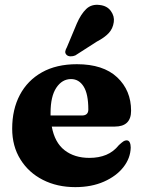

<svg xmlns="http://www.w3.org/2000/svg" viewBox="-20 -755 588 788"><path d="M518 -300.5Q518 -235.5 451 -235.5H192.5Q204.5 -170 245 -138.5Q285.5 -107 347 -107Q385.5 -107 415.8 -119.5Q446 -132 468 -159.5Q480 -170.5 486.5 -174.8Q493 -179 499.5 -179Q508.5 -179 512.5 -170.5Q516.5 -162 516.5 -149.5Q515.5 -106 486.5 -69Q457.5 -32 406.5 -9.5Q355.5 13 289 13Q214.5 13 156 -16.8Q97.5 -46.5 63.8 -100.8Q30 -155 30 -227Q30 -306 61.5 -365.5Q93 -425 152.2 -458.2Q211.5 -491.5 295.5 -491.5Q403.5 -491.5 460.8 -437.8Q518 -384 518 -300.5ZM187.5 -291.5Q187.5 -286 187.5 -281H316Q342.5 -281 342.5 -305.5Q342.5 -369.5 323.2 -400Q304 -430.5 271.5 -430.5Q235 -430.5 211.2 -395Q187.5 -359.5 187.5 -291.5ZM295.5 -659Q312 -697 333.8 -718Q355.5 -739 389.5 -734.5Q420 -731 435.2 -709.5Q450.5 -688 447 -664.5Q443.5 -638 426.5 -619.5Q409.5 -601 377 -584L289 -527.5Q279.5 -523.5 269.5 -523.8Q259.5 -524 253.5 -529.5Q246.5 -536.5 248 -544.5Q249.5 -552.5 254.5 -561Z"/></svg>

Font: Fraunces 9pt
Style: Bold
Weight: 700
Version: Version 1.000;[b76b70a41]